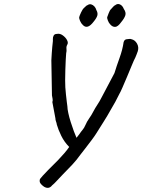

<svg xmlns="http://www.w3.org/2000/svg" viewBox="-20 -869 701 946"><path d="M627 -676Q645 -672 655 -654.5Q665 -637 659 -617Q657 -610 653.5 -602Q650 -594 647 -586Q640 -573 629 -546Q618 -519 605.5 -489.5Q593 -460 583 -437Q573 -414 569 -408Q559 -387 548 -367Q537 -347 525 -327Q509 -298 490.5 -269Q472 -240 454 -211Q448 -201 432 -179.5Q416 -158 400 -137.5Q384 -117 377 -108Q358 -81 335.5 -57Q313 -33 290 -10Q280 1 271.5 9.5Q263 18 255.5 26.5Q248 35 237 44Q221 65 197 51Q185 43 179 34Q173 25 177 13Q179 10 190 -2.5Q201 -15 216.5 -30.5Q232 -46 246 -60Q260 -74 266 -80Q283 -98 296.5 -113.5Q310 -129 321 -145Q297 -169 282 -199.5Q267 -230 260 -255Q259 -263 256 -270.5Q253 -278 253 -286L238 -366Q241 -375 239 -382.5Q237 -390 236 -399L233 -574Q233 -570 233.5 -580Q234 -590 235 -606Q236 -622 237.5 -637.5Q239 -653 240 -661Q241 -666 240.5 -676Q240 -686 244.5 -694Q249 -702 261 -702Q275 -705 289 -695Q303 -685 310 -672Q317 -659 312 -650Q306 -640 307.5 -629Q309 -618 306 -606Q305 -598 304 -576Q303 -554 302 -526.5Q301 -499 301 -473.5Q301 -448 302 -434Q302 -442 302.5 -431.5Q303 -421 305 -403Q307 -385 309 -368Q311 -351 312 -345Q312 -333 316.5 -312Q321 -291 328.5 -267.5Q336 -244 343.5 -223.5Q351 -203 357 -190L371 -208Q379 -220 387 -229.5Q395 -239 400 -251Q408 -270 419.5 -286Q431 -302 439 -318Q449 -337 460 -353.5Q471 -370 479 -386L544 -509Q554 -542 569 -583.5Q584 -625 589 -661Q593 -676 607 -676Q610 -676 616.5 -677Q623 -678 627 -676ZM523 -749Q516 -756 511.5 -768Q507 -780 508 -784Q510 -789 515.5 -804Q521 -819 527 -824Q531 -828 537 -835Q543 -842 547 -843Q559 -853 571.5 -847Q584 -841 590 -825Q602 -808 597.5 -793.5Q593 -779 578 -761Q561 -737 547.5 -736.5Q534 -736 523 -749ZM389 -745Q380 -753 374.5 -766Q369 -779 370 -784Q372 -792 379.5 -808Q387 -824 394 -830Q397 -832 401.5 -837Q406 -842 410 -843Q420 -850 429 -847.5Q438 -845 445 -837.5Q452 -830 455 -819Q463 -805 459.5 -792.5Q456 -780 442 -763Q426 -742 413 -738Q400 -734 389 -745Z"/></svg>

Font: Caveat Medium
Style: Regular
Weight: 500
Designer: Pablo Impallari
Foundry: Pablo Impallari
Version: Version 2.000